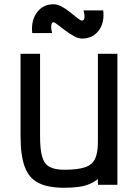

<svg xmlns="http://www.w3.org/2000/svg" viewBox="-20 -872 640 906"><path d="M283 14Q206 14 161 -9Q116 -32 96.5 -85.5Q77 -139 77 -229V-618H169V-229Q169 -167 179 -132.5Q189 -98 214 -84.5Q239 -71 283 -71Q346 -71 380.5 -82.5Q415 -94 428.5 -122.5Q442 -151 442 -202V-618H534V0H442V-27Q424 -13 402 -3.5Q380 6 350.5 10Q321 14 283 14ZM367 -690Q350 -690 329 -701.5Q308 -713 287.5 -728.5Q267 -744 252 -755.5Q237 -767 233 -767Q224 -767 222 -752.5Q220 -738 226 -716H132Q126 -775 154.5 -813.5Q183 -852 233 -852Q251 -852 272 -840.5Q293 -829 312 -813.5Q331 -798 345.5 -786.5Q360 -775 367 -775Q377 -775 378.5 -788.5Q380 -802 374 -823H467Q474 -765 445.5 -727.5Q417 -690 367 -690Z"/></svg>

Font: Victor Mono SemiBold
Style: Regular
Weight: 600
Monospace: yes
Designer: Rune Bjørnerås
Version: Version 1.561;gftools[0.9.30]